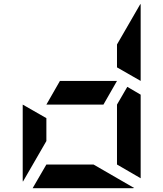

<svg xmlns="http://www.w3.org/2000/svg" viewBox="-20 -986 856 1006"><path d="M99 -438 223 -367V-247L100 -34Q100 -35 99.5 -37.5Q99 -40 99 -41ZM647 -531 717 -490V-52L593 -124V-438ZM522 -438H223L294 -562H593ZM593 -633V-753L716 -966Q716 -965 716.5 -962.5Q717 -960 717 -959V-562ZM470 -124 683 -1Q682 -1 679.5 -0.5Q677 0 676 0H151L223 -124Z"/></svg>

Font: DSEG7 Modern Mini
Style: Bold
Weight: 700
Designer: Keshikan(Twitter:@keshinomi_88pro)
Version: Version 0.46